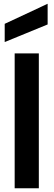

<svg xmlns="http://www.w3.org/2000/svg" viewBox="-20 -1005 286 1025"><path d="M58.3 -720H187.3V0H58.3ZM5.1 -877.8 234.3 -984.9V-874.5L5.1 -780.5Z"/></svg>

Font: AF Albert Sans Medium
Style: Regular
Weight: 500
Designer: Andreas Rasmussen
Foundry: a.Foundry
Version: Version 1.300;Glyphs 3.2 (3231)